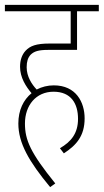

<svg xmlns="http://www.w3.org/2000/svg" viewBox="-20 -642 424 785"><path d="M225 -36 241 -15C292 -48 326 -86 326 -158C326 -224 291 -293 200 -293C175 -293 151 -287 130 -276C110 -297 89 -329 89 -367C89 -390 94 -406 105 -418C119 -432 137 -438 177 -438H295V-596H384V-622H0V-596H269V-464H183C127 -464 103 -454 85 -435C69 -418 62 -395 62 -369C62 -325 86 -288 109 -261C76 -234 55 -192 55 -137C55 -57 98 18 185 123L206 108C105 -17 82 -69 82 -137C82 -211 127 -267 199 -267C271 -267 299 -218 299 -156C299 -96 270 -62 225 -36Z"/></svg>

Font: Noto Sans ExtraCondensed Thin
Style: Italic
Weight: 100
Width: 2
Italic angle: -12°
Designer: Monotype Design Team
Foundry: Monotype Imaging Inc.
Version: Version 2.013